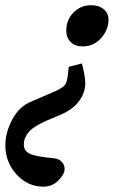

<svg xmlns="http://www.w3.org/2000/svg" viewBox="-111 -446 437 726"><path d="M200.7 -270.5Q173.3 -270.5 156.5 -286.9Q139.6 -303.2 139.6 -330.1Q139.6 -371.1 167 -398.7Q194.3 -426.3 233.9 -426.3Q263.2 -426.3 281.2 -411.1Q299.3 -396 299.3 -371.1Q299.3 -334 271.5 -302.2Q243.7 -270.5 200.7 -270.5ZM52.7 259.8Q-6.3 259.8 -48.6 213.4Q-90.8 167 -90.8 103.5Q-90.8 55.7 -65.2 7.1Q-39.6 -41.5 2 -59.6L96.7 -100.6Q127 -114.3 135.3 -125.7Q143.6 -137.2 146.5 -170.9Q147.5 -176.3 147.9 -183.6Q148.4 -190.9 148.9 -193.4L198.7 -206.1Q211.4 -157.7 211.4 -131.8Q211.4 -96.2 188.7 -64.7Q166 -33.2 120.6 -13.2L61.5 11.7Q12.2 34.2 -4.4 55.7Q-21 77.1 -21 99.6Q-21 125 2 135.5Q24.9 146 90.8 152.3Q109.4 153.3 121.3 164.8Q133.3 176.3 133.3 192.9Q133.3 212.4 110.1 236.1Q86.9 259.8 52.7 259.8Z"/></svg>

Font: Elstob 6pt
Style: Italic
Weight: 700
Italic angle: -20°
Designer: Peter S. Baker
Version: Version 1.015